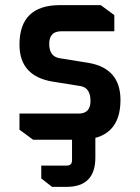

<svg xmlns="http://www.w3.org/2000/svg" viewBox="-20 -545 545 749"><path d="M56 -39V-102H287Q333 -102 333 -151Q333 -202 295 -209L183 -227Q56 -249 56 -371Q56 -525 214 -525H373L426 -486V-423H219Q172 -423 172 -374Q172 -325 212 -318L324 -300Q450 -279 450 -155Q450 0 291 0H109ZM141 101H240Q261 101 261 80V-51H352V70Q352 184 239 184H183L141 151Z"/></svg>

Font: Oxanium SemiBold
Style: Regular
Weight: 600
Designer: Severin Meyer
Version: Version 2.000